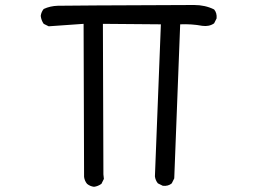

<svg xmlns="http://www.w3.org/2000/svg" viewBox="-20 -717 1040 757"><path d="M350.6 19.5Q335 17.6 323.2 7.8Q313.5 -3.9 311.5 -19.5L309.6 -623L171.9 -613.3L152.3 -623Q142.6 -636.7 140.6 -654.3Q142.6 -669.9 152.3 -681.6Q177.7 -693.4 208 -694.3Q238.3 -695.3 745.1 -697.3Q789.1 -697.3 824.2 -679.7Q835.9 -666 834 -644.5L824.2 -625Q804.7 -611.3 777.3 -615.2Q735.4 -623 690.4 -621.1L667 -13.7L657.2 5.9Q643.6 17.6 622.1 15.6L602.5 5.9Q592.8 -5.9 590.8 -21.5L614.3 -621.1L385.7 -623L387.7 -29.3L389.6 -11.7L379.9 7.8Q366.2 17.6 350.6 19.5Z"/></svg>

Font: JasonHandwriting2
Style: Regular
Weight: 400
Version: Version 1.05.10